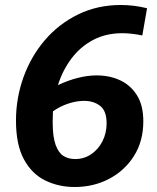

<svg xmlns="http://www.w3.org/2000/svg" viewBox="-20 -737 628 769"><path d="M554 -251Q554 -172 517 -113Q480 -54 417.5 -21Q355 12 279 12Q215 12 161.5 -14Q108 -40 76 -98.5Q44 -157 44 -254Q44 -344 74 -427.5Q104 -511 159.5 -576Q215 -641 292.5 -679Q370 -717 464 -717Q517 -717 569 -704L550 -595Q506 -604 470 -604Q404 -604 353 -577Q302 -550 266.5 -503Q231 -456 212 -396Q252 -415 291.5 -425Q331 -435 367 -435Q419 -435 461 -415.5Q503 -396 528.5 -355.5Q554 -315 554 -251ZM191 -248Q191 -190 202.5 -157.5Q214 -125 234 -112.5Q254 -100 281 -100Q317 -100 345.5 -119.5Q374 -139 390.5 -171.5Q407 -204 407 -243Q407 -293 381 -313Q355 -333 317 -333Q286 -333 253 -322Q220 -311 192 -291Q191 -270 191 -248Z"/></svg>

Font: Bitter
Style: Bold Italic
Weight: 700
Italic angle: -9°
Designer: Sol Matas, and Bitter project Authors
Foundry: Sol Matas
Version: Version 2.001